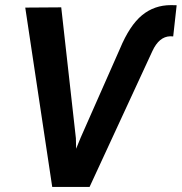

<svg xmlns="http://www.w3.org/2000/svg" viewBox="-20 -741 720 761"><path d="M222.7 -711.9 80.1 -710.9 187 0H335L584 -538.6C601.6 -576.7 625 -596.2 654.3 -597.2L666.5 -596.7L680.2 -720.2L657.7 -720.7C613.8 -720.7 575.7 -707.5 543 -680.7C510.3 -653.8 481 -609.4 455.6 -548.3L300.3 -196.8L281.7 -151.4L280.8 -192.9Z"/></svg>

Font: Roboto
Style: Bold Italic
Weight: 700
Italic angle: -12°
Designer: Google
Version: Version 2.137; 2017